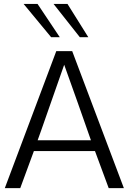

<svg xmlns="http://www.w3.org/2000/svg" viewBox="-20 -976 706 996"><path d="M394 -783.2 257.8 -955.6H330.1L438 -783.2ZM245.1 -783.2 102.5 -955.6H174.8L290 -783.2ZM175.3 -248.5H451.7Q417 -347.7 382.6 -445.1Q348.1 -542.5 313 -640.1L235.4 -418.9Q210 -346.2 195.1 -303.7Q180.2 -261.2 175.3 -248.5ZM4.9 0 272 -710.9H354.5L622.6 0H543.9L472.7 -192.4H155.8L85 0Z"/></svg>

Font: Ride Light
Style: Regular
Weight: 300
Version: Version 3.000